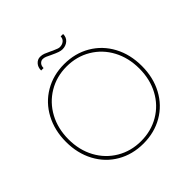

<svg xmlns="http://www.w3.org/2000/svg" viewBox="-216 -1036 1230 1230"><g transform="rotate(-45 399.0 -421.0)"><path d="M55 -349Q55 -453 99 -535.5Q143 -618 221.5 -664Q300 -710 399 -710Q498 -710 576.5 -664Q655 -618 699 -536Q743 -454 743 -349Q743 -245 699 -163Q655 -81 576.5 -35.5Q498 10 399 10Q300 10 221.5 -35.5Q143 -81 99 -163Q55 -245 55 -349ZM720 -349Q720 -446 679 -523Q638 -600 564.5 -644Q491 -688 399 -688Q308 -688 234.5 -644Q161 -600 119.5 -523Q78 -446 78 -349Q78 -252 119.5 -175.5Q161 -99 234.5 -55.5Q308 -12 399 -12Q491 -12 564.5 -55.5Q638 -99 679 -175.5Q720 -252 720 -349ZM377 -812 373 -814Q364 -819 350.5 -824.5Q337 -830 325 -830Q310 -830 299 -818Q288 -806 288 -785H266Q266 -815 283 -833.5Q300 -852 323 -852Q341 -852 356.5 -846Q372 -840 397 -828L407 -823L414 -820Q432 -812 441 -809Q450 -806 457 -806Q478 -806 493 -817.5Q508 -829 509 -851H531Q531 -820 510 -802Q489 -784 459 -784Q446 -784 429.5 -789.5Q413 -795 377 -812Z"/></g></svg>

Font: Easer Grotesk Variable
Style: Regular
Weight: 400
Designer: Boardeaser, Bonnie Shaver-Troup, Thomas Jockin
Foundry: Lexend
Version: Version 1.001;Glyphs 3.1.2 (3151)